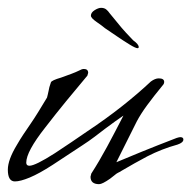

<svg xmlns="http://www.w3.org/2000/svg" viewBox="-20 -468 488 490"><path d="M233 2Q211 2 211 -17L213 -25Q233 -56 253 -93Q273 -130 295 -173Q285 -166 273.5 -158Q262 -150 249 -140Q236 -130 221.5 -119Q207 -108 190 -97L114 -47Q80 -25 56 -15Q32 -5 18 -5Q0 -5 0 -35Q0 -60 23 -98Q31 -112 40 -125.5Q49 -139 58 -152Q67 -165 77.5 -182Q88 -199 100 -219Q101 -223 102 -227Q103 -231 104 -236Q105 -244 110 -258Q112 -263 136 -270Q150 -275 162 -279.5Q174 -284 182 -288Q189 -292 194 -292Q205 -292 205 -282Q205 -281 203 -275Q176 -243 149 -210Q122 -177 95 -142Q47 -81 47 -53Q47 -45 55 -45Q70 -45 120 -77Q141 -91 162 -105Q183 -119 203 -133Q251 -165 291.5 -197Q332 -229 365 -260Q376 -268 385 -268Q399 -268 399 -259Q399 -254 395 -250Q372 -222 355.5 -199.5Q339 -177 329 -158L277 -54Q303 -65 341 -80.5Q379 -96 431 -116Q434 -117 436.5 -117.5Q439 -118 440 -118Q448 -118 448 -112Q448 -104 433 -99Q393 -88 356 -69Q339 -60 323 -51Q307 -42 290 -32Q289 -31 287 -30Q285 -29 281 -27Q277 -25 272.5 -21Q268 -17 261 -12Q241 2 233 2ZM331 -345Q326 -345 310.5 -354.5Q295 -364 277.5 -376Q260 -388 248 -396Q241 -402 226.5 -412Q212 -422 212 -428Q212 -436 221.5 -442Q231 -448 238 -448Q246 -448 251 -444Q256 -440 260 -434Q267 -426 278.5 -411.5Q290 -397 302 -384Q314 -371 320 -365Q334 -355 334 -348Q334 -345 331 -345Z"/></svg>

Font: Whisper
Style: Regular
Weight: 400
Designer: Robert E. Leuschke
Foundry: Robert E. Leuschke
Version: Version 1.010; ttfautohint (v1.8.4.7-5d5b)